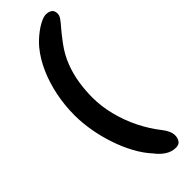

<svg xmlns="http://www.w3.org/2000/svg" viewBox="-283 -662 875 875"><g transform="rotate(-45 154.0 -224.5)"><path d="M245.9 200.3Q219.2 200.3 196 185.5Q172.8 170.8 153.8 145.5Q123 112.1 98.8 67.5Q74.7 22.9 57.8 -27.8Q40.9 -78.4 31.9 -130.3Q22.9 -182.2 22.9 -230.8Q22.9 -294.9 35.3 -355.8Q47.7 -416.6 71.1 -469.8Q94.5 -522.9 127.4 -563Q146.7 -586.1 170.8 -605.6Q194.8 -625.2 217.7 -637Q240.6 -648.8 255.6 -648.8Q272.6 -648.8 284.5 -641Q296.4 -633.3 296.4 -613.2Q296.4 -600.8 287.1 -587.6Q277.7 -574.4 259.5 -553.7Q241.4 -532.9 215.2 -497.3Q185.8 -457.3 168.7 -412.7Q151.6 -368.1 144.6 -321.9Q137.6 -275.7 137.6 -230.3Q137.6 -172.8 152.8 -113.6Q167.9 -54.4 195 -0.1Q222.1 54.2 256.7 97.5Q268.6 112.6 275.7 127.8Q282.8 143 282.8 157.5Q282.8 174.5 274.3 187.4Q265.9 200.3 245.9 200.3Z"/></g></svg>

Font: Gluten Thin
Style: Regular
Weight: 100
Designer: Tyler Finck
Foundry: Etcetera Type Company
Version: Version 1.300